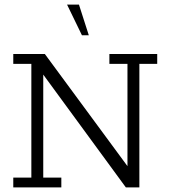

<svg xmlns="http://www.w3.org/2000/svg" viewBox="-20 -819 741 839"><path d="M38 0V-43H117V-540H38V-583H176L537 -93V-540H458V-583H667V-540H589V0H530L169 -493V-43H248V0ZM338 -665 273 -799H325L368 -665Z"/></svg>

Font: Rokkitt Light
Style: Regular
Weight: 300
Version: Version 3.103